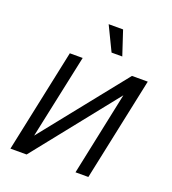

<svg xmlns="http://www.w3.org/2000/svg" viewBox="-133 -826 829 926"><g transform="rotate(20 281.5 -363.0)"><path d="M326 -602H381L340 -726H266ZM26 0H109L450 -428L360 0H426L538 -530H457L112 -98L204 -530H138Z"/></g></svg>

Font: Geist Light
Style: Italic
Weight: 300
Italic angle: -12°
Designer: Basement.studio, Andrés Briganti, Mateo Zaragoza
Foundry: Basement.studio, Vercel, Andrés Briganti, Guido Ferreyra, Mateo Zaragoza
Version: Version 1.500